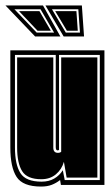

<svg xmlns="http://www.w3.org/2000/svg" viewBox="-26 -680 413 706"><path d="M125 6Q58 6 35 -29.5Q12 -65 12 -138V-495H358V0H198L195 -18Q181 -7 164.5 -0.5Q148 6 125 6ZM127 -12Q154 -12 173.5 -23.5Q193 -35 205 -54L212 -18H341V-478H191V-129Q189 -127 186 -127Q179 -127 179 -139V-478H29V-138Q29 -75 49 -43.5Q69 -12 127 -12ZM126 -21Q74 -21 55.5 -50.5Q37 -80 37 -138V-469H170V-137Q170 -118 187 -118Q195 -118 199 -122V-469H332V-27H219L209 -85Q201 -57 179.5 -39Q158 -21 126 -21ZM103 -546 -6 -660H132L196 -546ZM208 -546 141 -660H275L283 -546ZM109 -560H173L123 -646H27ZM216 -560H268L262 -646H165ZM112 -567 44 -639H119L161 -567ZM220 -567 177 -639H255L260 -567Z"/></svg>

Font: Alumni Sans Collegiate One SC
Style: Regular
Weight: 400
Designer: Robert E. Leuschke
Foundry: Robert E. Leuschke
Version: Version 1.100